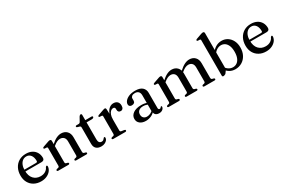

<svg xmlns="http://www.w3.org/2000/svg" viewBox="91 -1854 4375 2981"><g transform="rotate(-30 2278.0 -363.5)"><path d="M481.5 -292.5Q481.5 -269.5 467.8 -257.2Q454 -245 428 -245H108.5V-277H348.5Q373.5 -277 373.5 -299Q373.5 -366 344.5 -403.5Q315.5 -441 267.5 -441Q229 -441 200 -419.2Q171 -397.5 154.8 -357.8Q138.5 -318 138.5 -264.5Q138.5 -165 186.2 -113.5Q234 -62 311 -62Q360.5 -62 397 -84.2Q433.5 -106.5 448.5 -143.5Q455 -151.5 459.2 -154.8Q463.5 -158 468.5 -158Q475.5 -158 478.5 -152Q481.5 -146 481.5 -138Q478.5 -97 451.8 -63Q425 -29 380.2 -8.8Q335.5 11.5 278.5 11.5Q208.5 11.5 154.8 -18Q101 -47.5 71 -100.8Q41 -154 41 -226Q41 -299.5 70.2 -356.8Q99.5 -414 153.2 -447Q207 -480 281 -480Q342.5 -480 387.5 -456.2Q432.5 -432.5 457 -390.2Q481.5 -348 481.5 -292.5Z M733 -450.5V-69Q733 -55.5 738 -48.8Q743 -42 753 -39.5L775 -34Q791 -29 791 -17.5Q791 0 767.5 0H589Q577.5 0 572 -4.5Q566.5 -9 566.5 -16.5Q566.5 -23 570.8 -27.2Q575 -31.5 583.5 -34L607.5 -39.5Q617.5 -42 622.5 -48.8Q627.5 -55.5 627.5 -69V-379Q627.5 -390.5 623.8 -395.5Q620 -400.5 611 -401.5L577.5 -403Q568.5 -404.5 565 -408Q561.5 -411.5 561.5 -417.5Q561.5 -424 565.8 -428.2Q570 -432.5 581 -436.5L664 -465.5Q679.5 -471.5 689.5 -474Q699.5 -476.5 707.5 -476.5Q720 -476.5 726.5 -469.5Q733 -462.5 733 -450.5ZM718.5 -344 699 -364 721 -383Q780.5 -437 825.5 -458.5Q870.5 -480 911.5 -480Q975 -480 1013.8 -440.2Q1052.5 -400.5 1052.5 -332.5V-71Q1052.5 -56.5 1058.2 -49.2Q1064 -42 1074.5 -39L1095.5 -34Q1104 -31.5 1108.2 -27.2Q1112.5 -23 1112.5 -16.5Q1112.5 -9 1107.2 -4.5Q1102 0 1090 0H911Q887.5 0 887.5 -17.5Q887.5 -29 903 -34L926.5 -39.5Q937 -42 942 -49.5Q947 -57 947 -71V-316.5Q947 -366.5 922.2 -391.2Q897.5 -416 856.5 -416Q831.5 -416 802.2 -403.2Q773 -390.5 740 -362.5Z M1215 -428.5 1188.5 -435.5Q1176 -439 1171.2 -443.5Q1166.5 -448 1166.5 -454Q1166.5 -462 1172 -466Q1177.5 -470 1186.5 -470H1218.5Q1232 -470 1240 -474.2Q1248 -478.5 1254.5 -490L1294.5 -562.5Q1302 -574 1309.5 -579.2Q1317 -584.5 1325 -584.5Q1333.5 -584.5 1338.2 -579.2Q1343 -574 1343 -564V-123.5Q1343 -89.5 1357.2 -71.2Q1371.5 -53 1397 -53Q1415 -53 1425.2 -59.2Q1435.5 -65.5 1441.5 -73.5Q1447.5 -81.5 1452.8 -87.8Q1458 -94 1465.5 -94.5Q1472 -94.5 1475.2 -90.2Q1478.5 -86 1478.5 -77Q1478.5 -55.5 1463 -36Q1447.5 -16.5 1420.2 -4Q1393 8.5 1358 8.5Q1302.5 8.5 1270 -20.2Q1237.5 -49 1237.5 -107V-399.5Q1237.5 -412 1232.5 -418.5Q1227.5 -425 1215 -428.5ZM1296 -430.5V-470H1453Q1463.5 -470 1469 -466.2Q1474.5 -462.5 1474.5 -454.5Q1474.5 -444 1463.8 -437.2Q1453 -430.5 1430.5 -430.5Z M1702.5 -261Q1702.5 -332 1723.5 -381Q1744.5 -430 1778 -455Q1811.5 -480 1849.5 -480Q1895 -480 1920 -455.2Q1945 -430.5 1945 -386.5Q1945 -351.5 1930.2 -334Q1915.5 -316.5 1892.5 -316.5Q1868.5 -316.5 1855.8 -329.5Q1843 -342.5 1843 -366V-383Q1842.5 -400 1834.5 -408.2Q1826.5 -416.5 1808.5 -416.5Q1787 -416.5 1766.5 -399.2Q1746 -382 1733 -347.8Q1720 -313.5 1720 -261ZM1714.5 -450 1720 -333.5V-69Q1720 -56.5 1725.8 -50Q1731.5 -43.5 1745.5 -41.5L1790.5 -35Q1801 -33.5 1806 -29.2Q1811 -25 1811 -17Q1811 -9 1805.2 -4.5Q1799.5 0 1788 0H1576Q1564.5 0 1559 -4.5Q1553.5 -9 1553.5 -16.5Q1553.5 -23 1557.8 -27.2Q1562 -31.5 1570.5 -34L1594.5 -39.5Q1604.5 -42 1609.5 -48.8Q1614.5 -55.5 1614.5 -69V-378.5Q1614.5 -390 1610.8 -395Q1607 -400 1598 -401L1564.5 -402.5Q1555.5 -403.5 1552 -407.2Q1548.5 -411 1548.5 -416.5Q1548.5 -423 1552.8 -427.5Q1557 -432 1568 -435.5L1649.5 -464.5Q1669 -471.5 1678.8 -474Q1688.5 -476.5 1694 -476.5Q1703.5 -476.5 1708.2 -470.5Q1713 -464.5 1714.5 -450Z M2310 -61.5V-71.5L2303.5 -74.5V-360Q2303.5 -403.5 2281.8 -426.5Q2260 -449.5 2220.5 -449.5Q2182.5 -449.5 2163.5 -433.8Q2144.5 -418 2144.5 -396V-357Q2144.5 -333 2128.5 -320Q2112.5 -307 2085 -307Q2060.5 -307 2047.5 -319.5Q2034.5 -332 2034.5 -353.5Q2034.5 -384 2058.8 -413Q2083 -442 2128.8 -461Q2174.5 -480 2240 -480Q2325 -480 2366.5 -443.2Q2408 -406.5 2408 -345V-74.5Q2408 -58.5 2414.2 -51Q2420.5 -43.5 2431.5 -43.5Q2444 -43.5 2449.5 -49.2Q2455 -55 2458.5 -60.5Q2461.5 -63.5 2464 -66Q2466.5 -68.5 2470.5 -68.5Q2476 -68.5 2478.5 -64.5Q2481 -60.5 2481 -54Q2481 -40 2471 -24.8Q2461 -9.5 2442 1Q2423 11.5 2394.5 11.5Q2355 11.5 2332.5 -7.2Q2310 -26 2310 -61.5ZM2012 -104Q2012 -163.5 2065 -201.2Q2118 -239 2212 -239Q2246.5 -239 2274.8 -232.8Q2303 -226.5 2325 -216.5L2317 -189.5Q2296 -198 2274.2 -203.8Q2252.5 -209.5 2227 -209.5Q2177 -209.5 2149 -185.8Q2121 -162 2121 -121Q2121 -81 2144 -59.5Q2167 -38 2202.5 -38Q2236 -38 2266.8 -53.2Q2297.5 -68.5 2320 -96.5L2330.5 -73Q2301 -32.5 2254.2 -10.5Q2207.5 11.5 2155.5 11.5Q2092 11.5 2052 -19.8Q2012 -51 2012 -104Z M2715 -450.5V-69Q2715 -55.5 2720 -48.8Q2725 -42 2735 -39.5L2757 -34Q2773 -29 2773 -17.5Q2773 0 2749.5 0H2571Q2559.5 0 2554 -4.5Q2548.5 -9 2548.5 -16.5Q2548.5 -23 2552.8 -27.2Q2557 -31.5 2565.5 -34L2589.5 -39.5Q2599.5 -42 2604.5 -48.8Q2609.5 -55.5 2609.5 -69V-379Q2609.5 -390.5 2605.8 -395.5Q2602 -400.5 2593 -401.5L2559.5 -403Q2550.5 -404.5 2547 -408Q2543.5 -411.5 2543.5 -417.5Q2543.5 -424 2547.8 -428.2Q2552 -432.5 2563 -436.5L2646 -465.5Q2661.5 -471.5 2671.5 -474Q2681.5 -476.5 2689.5 -476.5Q2702 -476.5 2708.5 -469.5Q2715 -462.5 2715 -450.5ZM2700.5 -344 2681 -364 2703 -383Q2763 -437 2807.2 -458.5Q2851.5 -480 2892.5 -480Q2956 -480 2994.2 -440.2Q3032.5 -400.5 3032.5 -332.5V-71Q3032.5 -56.5 3038.2 -49.2Q3044 -42 3054.5 -39L3075 -34Q3090 -28.5 3090 -17.5Q3090 0 3067.5 0H2891Q2867.5 0 2867.5 -17.5Q2867.5 -29 2883 -34L2906.5 -39.5Q2917 -42 2922 -49.5Q2927 -57 2927 -71V-316.5Q2927 -366.5 2902.8 -391.2Q2878.5 -416 2837.5 -416Q2812.5 -416 2784 -403.2Q2755.5 -390.5 2722 -362.5ZM3018 -344 2998.5 -364 3020.5 -383Q3080.5 -437 3124.8 -458.5Q3169 -480 3210 -480Q3273.5 -480 3311.8 -440.2Q3350 -400.5 3350 -332.5V-71Q3350 -56.5 3355.8 -49.2Q3361.5 -42 3372 -39L3393 -34Q3401.5 -31.5 3405.8 -27.2Q3410 -23 3410 -16.5Q3410 -9 3404.8 -4.5Q3399.5 0 3387.5 0H3208.5Q3185 0 3185 -17.5Q3185 -29 3200.5 -34L3224 -39.5Q3234.5 -42 3239.5 -49.5Q3244.5 -57 3244.5 -71V-316.5Q3244.5 -366.5 3220.2 -391.2Q3196 -416 3155 -416Q3130 -416 3101.5 -403.2Q3073 -390.5 3039.5 -362.5Z M3629 -711.5V-62.5L3585 -3Q3568 5 3560 8Q3552 11 3544 11Q3534.5 11 3529 5.8Q3523.5 0.5 3523.5 -10.5V-640.5Q3523.5 -652 3519.8 -657Q3516 -662 3507 -663L3473.5 -664.5Q3465 -665.5 3461.2 -669.2Q3457.5 -673 3457.5 -678.5Q3457.5 -685 3461.8 -689.2Q3466 -693.5 3477 -697.5L3560 -727Q3576 -732.5 3585.8 -735Q3595.5 -737.5 3602.5 -737.5Q3616 -737.5 3622.5 -730.5Q3629 -723.5 3629 -711.5ZM3604.5 -331 3588 -357.5Q3626.5 -415.5 3677.5 -447.8Q3728.5 -480 3788.5 -480Q3847.5 -480 3893.8 -450Q3940 -420 3966.8 -367Q3993.5 -314 3993.5 -245Q3993.5 -166 3962.2 -108.5Q3931 -51 3878.2 -19.8Q3825.5 11.5 3760.5 11.5Q3701 11.5 3654.5 -17.8Q3608 -47 3579 -101L3604 -126Q3630 -81 3666 -57.5Q3702 -34 3743 -34Q3783 -34 3814.5 -56Q3846 -78 3864.2 -122.2Q3882.5 -166.5 3882.5 -233Q3882.5 -296.5 3865 -339Q3847.5 -381.5 3817 -403.2Q3786.5 -425 3747 -425Q3706.5 -425 3670.2 -401.5Q3634 -378 3604.5 -331Z M4515.5 -292.5Q4515.5 -269.5 4501.8 -257.2Q4488 -245 4462 -245H4142.5V-277H4382.5Q4407.5 -277 4407.5 -299Q4407.5 -366 4378.5 -403.5Q4349.5 -441 4301.5 -441Q4263 -441 4234 -419.2Q4205 -397.5 4188.8 -357.8Q4172.5 -318 4172.5 -264.5Q4172.5 -165 4220.2 -113.5Q4268 -62 4345 -62Q4394.5 -62 4431 -84.2Q4467.5 -106.5 4482.5 -143.5Q4489 -151.5 4493.2 -154.8Q4497.5 -158 4502.5 -158Q4509.5 -158 4512.5 -152Q4515.5 -146 4515.5 -138Q4512.5 -97 4485.8 -63Q4459 -29 4414.2 -8.8Q4369.5 11.5 4312.5 11.5Q4242.5 11.5 4188.8 -18Q4135 -47.5 4105 -100.8Q4075 -154 4075 -226Q4075 -299.5 4104.2 -356.8Q4133.5 -414 4187.2 -447Q4241 -480 4315 -480Q4376.5 -480 4421.5 -456.2Q4466.5 -432.5 4491 -390.2Q4515.5 -348 4515.5 -292.5Z"/></g></svg>

Font: Fraunces 12pt
Style: Regular
Weight: 400
Version: Version 1.000;[b76b70a41]